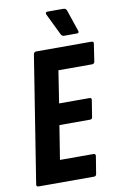

<svg xmlns="http://www.w3.org/2000/svg" viewBox="-93 -890 597 943"><g transform="rotate(-10 205.5 -419.0)"><path d="M22 0Q9 0 11 -12L111 -643Q114 -655 124 -655H399Q413 -655 410 -643L397 -557Q395 -545 384 -545H216L191 -384H341Q355 -384 352 -372L339 -291Q338 -279 327 -279H174L147 -110H313Q326 -110 324 -98L310 -12Q308 0 298 0ZM272 -707Q262 -707 256 -720L205 -825Q202 -830 204.5 -834Q207 -838 212 -838H292Q305 -838 309 -826L345 -720Q350 -707 336 -707Z"/></g></svg>

Font: Sofia Sans Extra Condensed ExtraBold
Style: Italic
Weight: 800
Italic angle: -9°
Designer: Botio Nikoltchev, Ani Petrova
Foundry: lettersoup
Version: Version 4.101; ttfautohint (v1.8.4.7-5d5b)